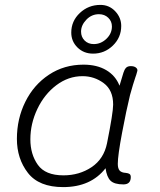

<svg xmlns="http://www.w3.org/2000/svg" viewBox="-20 -756 655 784"><path d="M533 -441Q524 -415 511 -368Q496 -307 478.5 -214Q461 -121 461 -87Q461 -68 468.5 -59.5Q476 -51 494 -50Q504 -49 509 -45.5Q514 -42 514 -33Q514 -3 484 -3Q447 -3 431.5 -18Q416 -33 411 -69Q351 8 238 8Q139 8 94 -50Q49 -108 49 -189Q49 -271 83.5 -340.5Q118 -410 180 -451Q242 -492 321 -492Q376 -492 414 -469.5Q452 -447 468 -406L484 -459Q488 -472 494.5 -479Q501 -486 514 -486Q527 -486 534.5 -480.5Q542 -475 541 -467Q536 -448 533 -441ZM442 -329Q442 -388 403.5 -416.5Q365 -445 317 -445Q259 -445 210 -408Q161 -371 132.5 -311Q104 -251 104 -187Q104 -126 134.5 -83Q165 -40 239 -40Q304 -40 354 -73.5Q404 -107 417 -171Q442 -296 442 -329ZM271 -623Q271 -670 306 -703Q341 -736 390 -736Q426 -736 450.5 -710Q475 -684 475 -650Q475 -603 441 -570Q407 -537 360 -537Q322 -537 296.5 -562Q271 -587 271 -623ZM437 -648Q437 -669 422 -683.5Q407 -698 384 -698Q354 -698 332.5 -675.5Q311 -653 311 -627Q311 -605 325.5 -590.5Q340 -576 363 -576Q392 -576 414.5 -597.5Q437 -619 437 -648Z"/></svg>

Font: Mali Light
Style: Italic
Weight: 300
Italic angle: -10°
Version: Version 1.000; ttfautohint (v1.6)